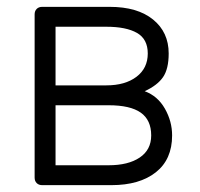

<svg xmlns="http://www.w3.org/2000/svg" viewBox="-20 -540 582 560"><path d="M103 0Q93 0 87 -6Q81 -12 81 -22V-498Q81 -508 87 -514Q93 -520 103 -520H300Q381 -520 426.5 -483Q472 -446 472 -384Q472 -339 455.5 -315Q439 -291 402 -274Q440 -260 461 -223Q482 -186 482 -145Q482 -75 434.5 -37.5Q387 0 305 0ZM290 -291Q345 -291 378 -316Q411 -341 411 -384Q411 -426 379.5 -444Q348 -462 290 -462H142V-291ZM297 -58Q354 -58 387.5 -80.5Q421 -103 421 -145Q421 -190 390.5 -211.5Q360 -233 297 -233H142V-58Z"/></svg>

Font: Rubik AZ
Style: Regular
Weight: 300
Designer: Hubert and Fischer
Foundry: Hubert & Fischer
Version: Version 2.000